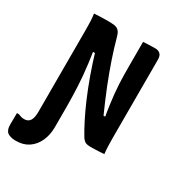

<svg xmlns="http://www.w3.org/2000/svg" viewBox="-250 -831 1060 1156"><g transform="rotate(30 280.0 -253.0)"><path d="M17 60Q43 60 56 40.5Q69 21 69 -22V-58Q104 -58 129 -53.5Q154 -49 169.5 -41Q185 -33 193 -24Q201 -15 201 -6V9Q201 63 181.5 106Q162 149 126 173.5Q90 198 40 198H32Q15 198 -0.5 193Q-16 188 -24 181Q-32 172 -36 160Q-40 148 -40 130Q-40 110 -39.5 90Q-39 70 -39 50H-26Q-14 55 -5 57.5Q4 60 17 60ZM201 0Q181 2 160.5 2.5Q140 3 116 3Q101 3 90.5 -3Q80 -9 74.5 -21.5Q69 -34 69 -52Q69 -120 69 -187.5Q69 -255 69 -322.5Q69 -390 69 -458Q69 -526 69 -593Q69 -620 68 -647Q67 -674 63 -701Q80 -702 100 -703Q120 -704 140 -704Q160 -704 175 -704Q201 -704 216 -698.5Q231 -693 240 -679.5Q249 -666 255 -641Q263 -612 272.5 -580.5Q282 -549 294 -514Q306 -479 320 -440.5Q334 -402 350.5 -360.5Q367 -319 386.5 -274Q406 -229 428 -179L392 -197H457L435 -179Q426 -229 420.5 -269Q415 -309 411.5 -343.5Q408 -378 406.5 -409Q405 -440 404.5 -471.5Q404 -503 404 -537Q404 -579 404 -619.5Q404 -660 404 -701Q423 -702 444.5 -703Q466 -704 489 -704Q509 -704 522 -692Q535 -680 535 -654Q535 -587 535 -519Q535 -451 535 -382.5Q535 -314 535 -245.5Q535 -177 535 -108Q535 -81 536 -53.5Q537 -26 540 1Q526 2 508 3Q490 4 473 4.5Q456 5 445 5Q425 5 412.5 0Q400 -5 386 -25Q363 -63 337 -114Q311 -165 284 -228Q257 -291 230.5 -364.5Q204 -438 180 -520L214 -498H150L170 -520Q178 -469 183.5 -425Q189 -381 192.5 -342.5Q196 -304 197.5 -269Q199 -234 200 -200Q201 -166 201 -132Q201 -100 201 -66.5Q201 -33 201 0Z"/></g></svg>

Font: Rec Mono Semicasual
Style: Bold
Weight: 700
Version: Version 1.085; ttfautohint (v1.8.4.7-5d5b)